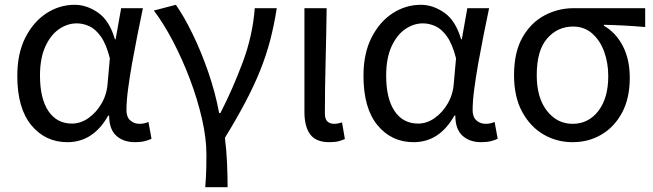

<svg xmlns="http://www.w3.org/2000/svg" viewBox="-20 -577 2711 797"><path d="M259.8 13.2Q168 13.2 109.9 -57.4Q51.8 -127.9 51.8 -262.2Q51.8 -355 85.2 -420.9Q118.7 -486.8 172.9 -522Q227.1 -557.1 290 -557.1Q340.3 -557.1 387.5 -524.2Q434.6 -491.2 457 -414.1H460L482.9 -543H573.2Q562 -489.3 550.3 -430.7Q538.6 -372.1 528.3 -314.5Q518.1 -256.8 511.5 -206.5Q504.9 -156.2 504.9 -119.1Q504.9 -91.3 520.8 -77.1Q536.6 -63 559.1 -63Q578.6 -63 596.2 -70.8L608.9 -1Q598.6 4.4 581.3 8.8Q564 13.2 540 13.2Q492.2 13.2 462.6 -13.7Q433.1 -40.5 433.1 -97.2H429.2Q367.2 13.2 259.8 13.2ZM278.8 -64Q314.5 -64 347.2 -86.9Q379.9 -109.9 401.9 -147.9Q423.8 -186 426.8 -231.9L436 -335Q420.9 -394 398.7 -425.3Q376.5 -456.5 350.6 -468.3Q324.7 -480 298.8 -480Q259.3 -480 224.4 -455.6Q189.5 -431.2 167.7 -382.8Q146 -334.5 146 -263.2Q146 -168 180.9 -116Q215.8 -64 278.8 -64Z M832 200.2Q834 174.8 835 155.8Q835.9 136.7 836.4 116Q836.9 95.2 836.9 64.9Q836.9 -2.9 818.4 -84Q799.8 -165 768.6 -247.8Q737.3 -330.6 698.5 -404.8Q659.7 -479 618.7 -533.2L710 -557.1Q743.7 -509.3 779.3 -436.3Q814.9 -363.3 844.5 -277.8Q874 -192.4 889.6 -107.9H895Q947.3 -210 988 -319.6Q1028.8 -429.2 1037.6 -543H1128.9Q1118.2 -474.6 1102.1 -412.1Q1085.9 -349.6 1061 -287.1Q1036.1 -224.6 1000 -155.8Q963.9 -86.9 913.6 -4.9Q919.9 43.9 922.4 98.4Q924.8 152.8 924.8 200.2Z M1346.7 13.2Q1291.5 13.2 1267.6 -19.3Q1243.7 -51.8 1243.7 -111.8V-543H1335.9Q1334.5 -432.6 1331.5 -318.4Q1328.6 -204.1 1328.6 -106Q1328.6 -82.5 1339.1 -72.8Q1349.6 -63 1366.7 -63Q1381.8 -63 1399.9 -68.8L1411.6 0Q1400.4 5.4 1385.3 9.3Q1370.1 13.2 1346.7 13.2Z M1696.8 13.2Q1605 13.2 1546.9 -57.4Q1488.8 -127.9 1488.8 -262.2Q1488.8 -355 1522.2 -420.9Q1555.7 -486.8 1609.9 -522Q1664.1 -557.1 1727.1 -557.1Q1777.3 -557.1 1824.5 -524.2Q1871.6 -491.2 1894 -414.1H1897L1919.9 -543H2010.3Q1999 -489.3 1987.3 -430.7Q1975.6 -372.1 1965.3 -314.5Q1955.1 -256.8 1948.5 -206.5Q1941.9 -156.2 1941.9 -119.1Q1941.9 -91.3 1957.8 -77.1Q1973.6 -63 1996.1 -63Q2015.6 -63 2033.2 -70.8L2045.9 -1Q2035.6 4.4 2018.3 8.8Q2001 13.2 1977.1 13.2Q1929.2 13.2 1899.7 -13.7Q1870.1 -40.5 1870.1 -97.2H1866.2Q1804.2 13.2 1696.8 13.2ZM1715.8 -64Q1751.5 -64 1784.2 -86.9Q1816.9 -109.9 1838.9 -147.9Q1860.8 -186 1863.8 -231.9L1873 -335Q1857.9 -394 1835.7 -425.3Q1813.5 -456.5 1787.6 -468.3Q1761.7 -480 1735.8 -480Q1696.3 -480 1661.4 -455.6Q1626.5 -431.2 1604.7 -382.8Q1583 -334.5 1583 -263.2Q1583 -168 1617.9 -116Q1652.8 -64 1715.8 -64Z M2356.9 13.2Q2291 13.2 2235.8 -19Q2180.7 -51.3 2147.2 -113.3Q2113.8 -175.3 2113.8 -265.1Q2113.8 -360.4 2148.9 -421.9Q2184.1 -483.4 2240.5 -513.2Q2296.9 -543 2360.8 -543H2658.2V-464.8Q2612.3 -468.8 2572.3 -470.9Q2532.2 -473.1 2486.8 -474.1V-470.2Q2536.6 -441.4 2565.4 -386Q2594.2 -330.6 2594.2 -253.9Q2594.2 -169.4 2562.5 -109.9Q2530.8 -50.3 2477.1 -18.6Q2423.3 13.2 2356.9 13.2ZM2356.9 -63Q2422.4 -63 2463.6 -116.2Q2504.9 -169.4 2504.9 -261.2Q2504.9 -315.9 2487.8 -362.8Q2470.7 -409.7 2438 -438.2Q2405.3 -466.8 2358.9 -466.8Q2294.4 -466.8 2251.2 -417.2Q2208 -367.7 2208 -265.1Q2208 -171.4 2250.2 -117.2Q2292.5 -63 2356.9 -63Z"/></svg>

Font: Source Han Sans CN
Style: Regular
Weight: 400
Designer: Ryoko NISHIZUKA  (kana, bopomofo & ideographs); Paul D. Hunt (Latin, Greek & Cyrillic); Sandoll Communications , Soo-you
Foundry: Adobe
Version: Version 2.004;hotconv 1.0.118;makeotfexe 2.5.65603